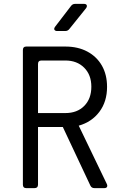

<svg xmlns="http://www.w3.org/2000/svg" viewBox="-20 -970 640 990"><path d="M115 0Q98 0 98 -18V-712Q98 -730 115 -730H317Q382 -730 430.5 -704Q479 -678 505.5 -631.5Q532 -585 532 -522Q532 -446 492.5 -393.5Q453 -341 386 -322L531 -21Q535 -12 531.5 -6Q528 0 518 0H467Q452 0 446 -13L304 -315H176V-18Q176 0 158 0ZM176 -387H317Q378 -387 414.5 -424Q451 -461 451 -523Q451 -584 414 -621Q377 -658 317 -658H194Q176 -658 176 -640ZM275 -810Q265 -810 261 -816Q257 -822 264 -832L346 -939Q354 -950 367 -950H413Q424 -950 427 -943.5Q430 -937 424 -928L338 -821Q330 -810 316 -810Z"/></svg>

Font: Pitagon Sans Mono Light
Style: Regular
Weight: 300
Monospace: yes
Designer: Travis Tran
Foundry: Pitagon
Version: Version 1.001; ttfautohint (v1.8.4.7-5d5b);gftools[0.9.26]